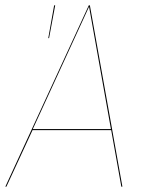

<svg xmlns="http://www.w3.org/2000/svg" viewBox="-22 -700 550 720"><path d="M395 -212H100L2 0H-2L311 -680H315L437 0H433ZM394 -216 312 -675 101 -216ZM185 -680 162 -557H159L181 -680Z"/></svg>

Font: Fira Sans Condensed Four
Style: Italic
Weight: 100
Width: 3
Italic angle: -8°
Designer: bBox Type GmbH & Carrois Corporate GbR & Edenspiekermann AG
Foundry: bBox Type GmbH & Carrois Corporate GbR & Edenspiekermann AG
Version: Version 4.301